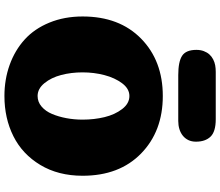

<svg xmlns="http://www.w3.org/2000/svg" viewBox="-82 -882 970 845"><g transform="rotate(90 402.5 -459.0)"><path d="M402 -140Q428 -140 448.5 -157.5Q469 -175 481 -203.5Q493 -232 499.5 -266.5Q506 -301 506 -338Q506 -389 495 -434.5Q484 -480 459.5 -512Q435 -544 402 -544Q370 -544 346 -512Q322 -480 310 -434Q298 -388 298 -338Q298 -288 309.5 -244Q321 -200 345.5 -170Q370 -140 402 -140ZM402 6Q329 6 265 -17Q201 -40 153.5 -83Q106 -126 79 -192Q52 -258 52 -338Q52 -500 149.5 -595.5Q247 -691 402 -691Q557 -691 655 -595.5Q753 -500 753 -338Q753 -231 705.5 -152Q658 -73 579 -33.5Q500 6 402 6ZM199 -839Q199 -857 204.5 -871.5Q210 -886 219 -896Q228 -906 240.5 -912.5Q253 -919 266.5 -921.5Q280 -924 296 -924H504Q559 -924 581 -901Q603 -878 603 -837Q603 -818 596 -803.5Q589 -789 576.5 -779Q564 -769 547.5 -764Q531 -759 512 -759H310Q251 -759 225 -776Q199 -793 199 -839Z"/></g></svg>

Font: Coiny
Style: Regular
Weight: 400
Version: Version 001.001